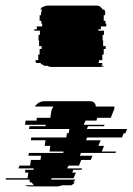

<svg xmlns="http://www.w3.org/2000/svg" viewBox="-80 -588 472 683"><path d="M62 -464V-479H42V-484H51V-494H70V-504H67V-514H61V-534H66V-544H67Q67 -550 70 -554H63Q65 -557 67.5 -560Q70 -563 73 -564H76Q81 -568 90 -568H264Q272 -568 279 -564H275Q282 -561 285 -554H291Q293 -550 295 -544H294V-534H289V-514H295V-504H298V-494H279V-484H270V-479H290V-464H285V-444H287V-424H296V-414H289V-394H284V-374H273Q273 -369 270 -364H285L282 -359H285Q283 -355 279 -354H291Q286 -350 277 -350H103Q94 -350 89 -354H77Q75 -355 71 -359H67L64 -364H49Q46 -369 46 -374H56V-394H61V-414H68V-424H59V-444H57V-464ZM229 -129H372L366 -114H360L354 -99H230L226 -89H278L270 -69H290L282 -49H333L331 -44H208L204 -34H249L243 -19H209L201 1H164L162 6H161L159 11H212L210 16H181L177 26H190L183 43Q183 44 182.5 44.5Q182 45 182 46H104Q104 47 102 51H188Q184 57 180 61H187Q182 66 174 71H142Q138 72 133.5 73.5Q129 75 124 75H23Q15 75 10 71H41Q37 68 33 61H27Q25 57 25 53L26 51H-60L-59 46H18L21 26H9L10 16H39L40 11H-14L-13 6H-12L-11 1H27L30 -19H64L66 -34H21L23 -44H145L146 -49H96L99 -69H79L82 -89H30L31 -99H156L158 -114H164L167 -129H23L25 -139H82L83 -144H9L11 -159H50L51 -169H99L102 -189Q103 -199 110 -209H44Q49 -217 58 -222.5Q67 -228 80 -228H240Q259 -228 261 -209H327V-206Q327 -202 326 -199L314 -169H266L263 -159H224L218 -144H292L290 -139H233Z"/></svg>

Font: Rubik Glitch
Style: Regular
Weight: 400
Designer: Hubert and Fischer, NaN
Foundry: Hubert and Fischer, NaN
Version: Version 2.200